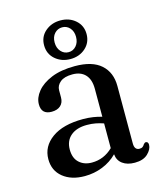

<svg xmlns="http://www.w3.org/2000/svg" viewBox="-104 -749 705 836"><g transform="rotate(-15 248.0 -331.0)"><path d="M40 -101.5Q40 -159 90.2 -195.2Q140.5 -231.5 230.5 -231.5Q254.5 -231.5 275.8 -228.2Q297 -225 315 -219.5V-346Q315 -387.5 294.5 -409.5Q274 -431.5 236.5 -431.5Q200 -431.5 181.5 -416.2Q163 -401 163 -379.5V-347.5Q163 -324 148.5 -310.8Q134 -297.5 108 -297.5Q62 -297.5 62 -343Q62 -372.5 84.5 -400.2Q107 -428 150.2 -445.8Q193.5 -463.5 256 -463.5Q334.5 -463.5 373.8 -428.2Q413 -393 413 -332V-73Q413 -43 436 -43Q445 -43 450.2 -47Q455.5 -51 458.5 -57Q464 -63.5 468.5 -63.5Q480 -63.5 480 -49Q480 -29 459.5 -9.2Q439 10.5 400.5 10.5Q366.5 10.5 345.5 -5Q324.5 -20.5 322 -48.5Q294 -20 255.8 -4.8Q217.5 10.5 175 10.5Q114.5 10.5 77.2 -19.8Q40 -50 40 -101.5ZM141 -118Q141 -79 163.2 -58.8Q185.5 -38.5 220 -38.5Q274.5 -38.5 315 -78V-189.5Q298 -195.5 279.8 -199Q261.5 -202.5 240.5 -202.5Q194 -202.5 167.5 -180Q141 -157.5 141 -118ZM246.5 -498Q206.5 -498 178.5 -522.2Q150.5 -546.5 150.5 -585.5Q150.5 -624 178.5 -648Q206.5 -672 246.5 -672Q287 -672 314.5 -647.8Q342 -623.5 342 -585.5Q342 -547 314.5 -522.5Q287 -498 246.5 -498ZM246.5 -641Q226 -641 212 -625.8Q198 -610.5 198 -585.5Q198 -560.5 212 -544.8Q226 -529 246.5 -529Q267 -529 280.8 -544.8Q294.5 -560.5 294.5 -585.5Q294.5 -610 280.8 -625.5Q267 -641 246.5 -641Z"/></g></svg>

Font: Fraunces 72pt S050
Style: Regular
Weight: 400
Version: Version 1.000; ttfautohint (v1.8.3)